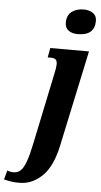

<svg xmlns="http://www.w3.org/2000/svg" viewBox="-188 -809 570 1087"><g transform="rotate(5 97.0 -265.5)"><path d="M148 -687Q148 -729 175 -749.5Q202 -770 243 -770Q274 -770 295.5 -755.5Q317 -741 317 -711Q317 -628 220 -628Q188 -628 168 -643Q148 -658 148 -687ZM-123 228 -109 176Q-102 179 -92 181Q-82 183 -74 183Q-49 183 -32.5 167Q-16 151 -2.5 113.5Q11 76 25 8L109 -394Q117 -429 117 -448Q117 -467 108.5 -474.5Q100 -482 79 -482H63L73 -536H293L177 8Q152 127 97 181.5Q42 236 -25 239Q-54 240 -73.5 237.5Q-93 235 -123 228Z"/></g></svg>

Font: Noto Serif CondExtraBold
Style: Italic
Weight: 800
Width: 3
Italic angle: -12°
Designer: Monotype Design Team
Foundry: Monotype Imaging Inc.
Version: Version 1.001